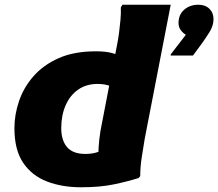

<svg xmlns="http://www.w3.org/2000/svg" viewBox="-20 -780 923 812"><path d="M467 -408Q455 -414 436 -419.5Q417 -425 392 -425Q345 -425 310.5 -401Q276 -377 257.5 -334.5Q239 -292 239 -238Q239 -187 263.5 -158Q288 -129 341 -129Q372 -129 395 -137.5Q418 -146 434 -153L397 -95Q395 -121 397 -155.5Q399 -190 405 -227L476 -595Q480 -615 483.5 -641.5Q487 -668 489.5 -696Q492 -724 491 -749L498 -760H702L592 -193Q586 -157 579.5 -115Q573 -73 573 -35L566 -27Q518 -12 460 0Q402 12 323 12Q242 12 178.5 -12.5Q115 -37 78 -91.5Q41 -146 41 -238Q41 -295 60.5 -352.5Q80 -410 121.5 -457.5Q163 -505 228 -534Q293 -563 386 -563Q427 -563 454.5 -555.5Q482 -548 500 -539ZM766 -633Q755 -639 745 -652Q735 -665 735 -683Q735 -718 759 -739Q783 -760 819 -760Q848 -760 865.5 -743Q883 -726 883 -699Q883 -671 865.5 -643.5Q848 -616 835 -598L796 -545H702V-550Z"/></svg>

Font: Kufam ExtraBold
Style: Italic
Weight: 800
Italic angle: -11°
Designer: Artur Schmal
Foundry: Original Type
Version: Version 1.301; ttfautohint (v1.8.3)